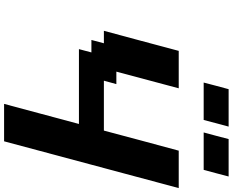

<svg xmlns="http://www.w3.org/2000/svg" viewBox="-122 -1044 1165 962"><g transform="rotate(90 461.0 -562.5)"><path d="M500 0H687.5Q726.6 -146 804.7 -437.5Q882.8 -729 921.9 -875H734.4Q717.3 -812.5 683.8 -687.5Q650.4 -562.5 633.8 -500H383.8L400.9 -562.5H338.4L421.9 -875H234.4Q217.8 -812.5 184.3 -687.5Q150.9 -562.5 133.8 -500H196.3L179.7 -437.5H242.2L225.6 -375H600.6Q584 -312.5 550.3 -187.5Q516.6 -62.5 500 0ZM643.1 -1000H830.6Q836.4 -1020.5 847.4 -1062.5Q858.4 -1104.5 863.8 -1125H676.3Q670.9 -1104 659.9 -1062.3Q648.9 -1020.5 643.1 -1000ZM393.1 -1000H580.6Q585.9 -1020.5 596.9 -1062.3Q607.9 -1104 613.8 -1125H426.3Q420.4 -1104 409.4 -1062.3Q398.4 -1020.5 393.1 -1000Z"/></g></svg>

Font: Faithful 32x
Style: SemiboldOblique
Weight: 400
Foundry: Faithful Resource Pack
Version: Version 1.0; January 27, 2023